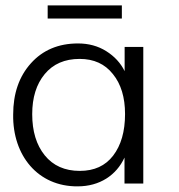

<svg xmlns="http://www.w3.org/2000/svg" viewBox="-20 -673 657 704"><path d="M426.8 -605V-653.3H154.8V-605ZM272.5 -46.4C217.8 -46.4 174.8 -65.4 144 -103.5C113.3 -141.6 98.1 -191.9 98.1 -254.4C98.1 -315.4 113.3 -364.3 144 -401.4C174.8 -438.5 217.3 -457 272 -457C324.2 -457 364.7 -438.5 394 -401.4C423.8 -364.7 438.5 -315.9 438.5 -254.9C438.5 -190.9 423.8 -140.1 395 -102.5C366.2 -64.9 325.7 -46.4 272.5 -46.4ZM265.1 10.3C345.2 10.3 406.7 -30.3 436.5 -95.2V0H505.4V-501H437V-412.1C422.4 -441.9 399.9 -466.3 369.6 -485.4C339.4 -504.4 304.7 -513.7 266.1 -513.7C194.3 -513.7 136.7 -489.3 93.3 -440.9C49.8 -392.6 28.3 -329.6 28.3 -252.9C25.9 -103.5 118.7 11.7 265.1 10.3Z"/></svg>

Font: Ride Light
Style: Regular
Weight: 300
Version: Version 3.000